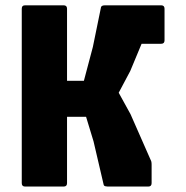

<svg xmlns="http://www.w3.org/2000/svg" viewBox="-20 -686 685 706"><path d="M393.5 -525 437.5 -666.5H572.5Q585 -666.5 585 -654V-537.5Q585 -525 572.5 -525ZM72.5 0Q60 0 60 -12.5V-654Q60 -666.5 72.5 -666.5H214Q226.5 -666.5 226.5 -654V-389H288.5L321.5 -513.5L351.5 -660Q352.5 -663 356.2 -664.8Q360 -666.5 367.5 -666.5H511.5Q524 -666.5 524 -654V-591.5Q524 -586 522.5 -580.8Q521 -575.5 520 -571.5L459 -425L416.5 -345L460 -266L533.5 -99Q535.5 -95.5 536.5 -91.5Q537.5 -87.5 537.5 -80V-12.5Q537.5 0 525 0H376Q372.5 0 367.2 -1.2Q362 -2.5 361 -7.5L324 -166L296.5 -256.5H226.5V-12.5Q226.5 0 214 0Z"/></svg>

Font: Jaro
Style: Regular
Weight: 400
Designer: Agyei Archer, Celine Hurka, Mirko Velimirović
Version: Version 1.000